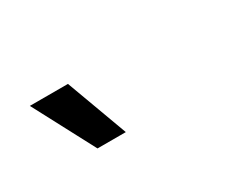

<svg xmlns="http://www.w3.org/2000/svg" viewBox="-35 -781 353 288"><g transform="rotate(-30 141.5 -637.0)"><path d="M76 -584 20 -690H86L125 -584Z"/></g></svg>

Font: Bricolage Grotesque 72pt Condensed ExtraLight
Style: Regular
Weight: 250
Width: 3
Designer: Mathieu Triay
Foundry: Atelier Triay
Version: Version 1.001;gftools[0.9.33.dev8+g029e19f]